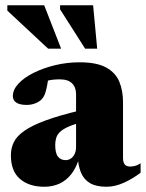

<svg xmlns="http://www.w3.org/2000/svg" viewBox="-20 -697 556 732"><path d="M288 -276.5 287.5 -229.5Q256.5 -221.5 237 -212.2Q217.5 -203 207.5 -192.8Q197.5 -182.5 194 -170.2Q190.5 -158 190.5 -144.5Q190.5 -113 201 -99.8Q211.5 -86.5 230.5 -86.5Q241.5 -86.5 250.8 -93Q260 -99.5 265 -111Q270 -122.5 270 -137V-338Q270 -364 254.8 -379.2Q239.5 -394.5 207.5 -394.5Q192.5 -394.5 178.8 -392.8Q165 -391 155 -387.5L168 -427Q163.5 -389.5 159.2 -368.8Q155 -348 150.8 -337.5Q146.5 -327 140.5 -320.5Q132.5 -310.5 116.5 -303.8Q100.5 -297 81.5 -297Q55.5 -297 42.2 -305.8Q29 -314.5 29 -331Q29 -355 50.2 -378Q71.5 -401 108 -419.2Q144.5 -437.5 190 -448.5Q235.5 -459.5 283.5 -459.5Q349 -459.5 385 -439.5Q421 -419.5 435 -385.2Q449 -351 449 -307.5V-94Q449 -83.5 452 -76.2Q455 -69 461 -65.5Q467 -62 476 -62Q484.5 -62 494.8 -64.5Q505 -67 516 -74.5V-38.5Q486 -15.5 452 -0.2Q418 15 386 15Q346 15 322.5 0.8Q299 -13.5 288.5 -39.5Q278 -65.5 276.5 -100L283 -99Q272 -59 252.5 -34Q233 -9 207 3Q181 15 148.5 15Q91 15 56.2 -14.8Q21.5 -44.5 21.5 -105Q21.5 -132.5 32.8 -155.2Q44 -178 72.8 -198.2Q101.5 -218.5 153.8 -237.8Q206 -257 288 -276.5ZM213 -511.5H163.5L8 -656.5V-677H148.5ZM350.5 -511.5H304.5L209 -661.5V-677H335Z"/></svg>

Font: Newsreader 24pt ExtraBold
Style: Regular
Weight: 800
Designer: Hugues Gentile
Foundry: Production Type
Version: Version 1.003